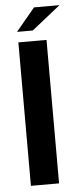

<svg xmlns="http://www.w3.org/2000/svg" viewBox="-53 -758 329 788"><g transform="rotate(-5 111.5 -364.0)"><path d="M41.9 0V-591H157.9V0ZM40.1 -634.4 118.4 -728.5H223.3L105 -634.4Z"/></g></svg>

Font: Alumni Sans Thin
Style: Regular
Weight: 100
Designer: Robert E. Leuschke
Foundry: Robert E. Leuschke
Version: Version 1.018